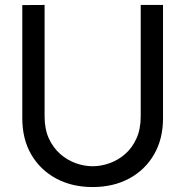

<svg xmlns="http://www.w3.org/2000/svg" viewBox="-20 -740 748 775"><path d="M354 15Q270.5 15 206.5 -19.5Q142.5 -54 106.2 -116.2Q70 -178.5 70 -262.5V-719.5L160 -720V-270Q160 -219 177.2 -181.2Q194.5 -143.5 223 -118.5Q251.5 -93.5 285.8 -81.2Q320 -69 354 -69Q388.5 -69 423 -81.5Q457.5 -94 485.8 -118.8Q514 -143.5 531 -181.5Q548 -219.5 548 -270V-720H638V-262.5Q638 -179 601.8 -116.5Q565.5 -54 501.5 -19.5Q437.5 15 354 15Z"/></svg>

Font: Cns Manrope Med
Style: Regular
Weight: 500
Designer: Mikhail Sharanda
Foundry: Mikhail Sharanda
Version: Version 4.504